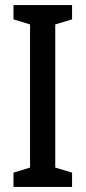

<svg xmlns="http://www.w3.org/2000/svg" viewBox="-20 -734 336 754"><path d="M263 0H33V-56L98 -76V-638L33 -658V-714H263V-658L197 -638V-76L263 -56Z"/></svg>

Font: Noto Sans Thai ExtCond Med
Style: Regular
Weight: 500
Width: 2
Designer: Monotype Design Team
Foundry: Monotype Imaging Inc.
Version: Version 2.002; ttfautohint (v1.8.4.7-5d5b)